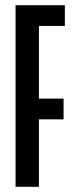

<svg xmlns="http://www.w3.org/2000/svg" viewBox="-20 -720 285 740"><path d="M40 0V-700H230V-620H130V-340H225V-260H130V0Z"/></svg>

Font: Tektur Condensed
Style: Regular
Weight: 400
Width: 3
Designer: Adam Jagosz
Foundry: Adam Jagosz
Version: Version 1.005;gftools[0.9.30]